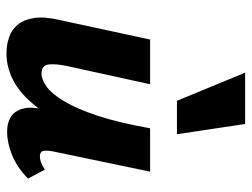

<svg xmlns="http://www.w3.org/2000/svg" viewBox="-110 -640 761 580"><g transform="rotate(90 270.0 -350.5)"><path d="M142 10Q116 10 93 2Q70 -6 55 -24Q40 -42 35 -73Q30 -104 41 -151L100 -424H235L181 -178Q173 -142 175 -119Q177 -96 203 -96Q221 -96 242.5 -111.5Q264 -127 286.5 -164.5Q309 -202 330 -265Q351 -328 368 -424H431Q407 -299 374.5 -215Q342 -131 304 -82Q266 -33 225 -11.5Q184 10 142 10ZM378 8Q352 8 334 -3Q316 -14 309 -38.5Q302 -63 311 -103L377 -424H499L438 -131Q434 -111 436.5 -101Q439 -91 453 -91Q461 -91 470 -94Q479 -97 493 -106L520 -55Q486 -22 449 -7Q412 8 378 8ZM285 -505 200 -711H355L386 -505Z"/></g></svg>

Font: Ysabeau Infant ExtraBold
Style: Italic
Weight: 800
Italic angle: -12°
Designer: Christian Thalmann (Catharsis Fonts)
Version: Version 2.001;gftools[0.9.30]; featfreeze: ss01,ss02,lnum